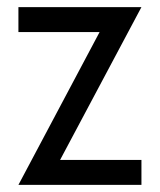

<svg xmlns="http://www.w3.org/2000/svg" viewBox="-20 -520 450 540"><path d="M31.8 0 260.1 -429.8H31.8V-500H377.8L149 -70.2H377.8V0Z"/></svg>

Font: Myanmar KatKuu
Style: Regular
Weight: 400
Designer: Khon Soe Zaw Thu
Foundry: MPUA
Version: Version 1.00 September 13, 2016, initial release